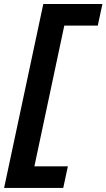

<svg xmlns="http://www.w3.org/2000/svg" viewBox="-66 -720 528 953"><path d="M-45.6 212.7 148.9 -700H442.3L419.3 -592.8H253.1L104.7 105.5H270.9L247.9 212.7Z"/></svg>

Font: Red Hat Display
Style: Italic
Weight: 300
Italic angle: -12°
Designer: Pentagram, MCKL
Foundry: Pentagram, MCKL
Version: Version 1.023